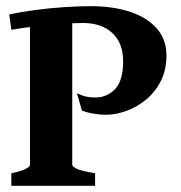

<svg xmlns="http://www.w3.org/2000/svg" viewBox="-20 -599 585 619"><path d="M516.6 -420.4Q516.6 -373.5 498.5 -337.9Q480.5 -302.2 451.2 -278.1Q421.9 -253.9 387.7 -241.5Q353.5 -229 321.8 -229Q301.3 -229 280.3 -232.7Q259.3 -236.3 244.1 -242.7L228 -298.3Q246.6 -290 258.8 -287.4Q271 -284.7 287.1 -284.7Q324.7 -284.7 350.8 -311.5Q377 -338.4 377 -401.9Q377 -460 342.3 -492.4Q307.6 -524.9 246.6 -524.9Q215.3 -524.9 172.4 -521.5Q129.4 -518.1 87.6 -513.2Q45.9 -508.3 16.6 -502.9L9.8 -552.2Q44.4 -560.1 89.6 -566.2Q134.8 -572.3 182.6 -575.7Q230.5 -579.1 272 -579.1Q344.7 -579.1 399.7 -560.8Q454.6 -542.5 485.6 -507.1Q516.6 -471.7 516.6 -420.4ZM16.6 0V-40.5Q46.9 -46.4 61.8 -54Q76.7 -61.5 76.7 -67.9V-526.9H212.9V-67.9Q212.9 -62.5 226.3 -55.4Q239.7 -48.3 286.6 -40.5V0Z"/></svg>

Font: Dai Banna SIL
Style: Bold
Weight: 700
Designer: Victor Gaultney
Foundry: SIL International
Version: Version 4.000